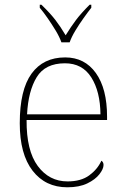

<svg xmlns="http://www.w3.org/2000/svg" viewBox="-20 -786 529 816"><path d="M266 10Q173 10 118.5 -60.5Q64 -131 64 -262Q64 -404 114 -473Q164 -542 257 -542Q340 -542 387.5 -475.5Q435 -409 435 -290V-276H93Q92 -146 140.5 -80.5Q189 -15 267 -15Q324 -15 359 -40.5Q394 -66 411 -103Q420 -97 420 -85Q420 -68 402.5 -45.5Q385 -23 351 -6.5Q317 10 266 10ZM407 -300Q406 -397 368 -457Q330 -517 256 -517Q172 -517 136 -458Q100 -399 95 -300ZM241 -606Q233 -629 217 -655.5Q201 -682 183 -708Q165 -734 149 -753V-766H156Q194 -729 215.5 -701Q237 -673 259 -636Q282 -673 303 -701Q324 -729 361 -766H368V-753Q353 -734 334.5 -708Q316 -682 300 -655.5Q284 -629 276 -606Z"/></svg>

Font: Noto Serif Myanmar Thin
Style: Regular
Weight: 100
Designer: Ben Mitchell and the Monotype Design Team
Foundry: Monotype Imaging Inc.
Version: Version 2.106; ttfautohint (v1.8.4.7-5d5b)